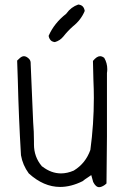

<svg xmlns="http://www.w3.org/2000/svg" viewBox="-20 -814 540 831"><path d="M127 -189V-201.7Q127 -244.6 123.5 -285.2V-285.6Q118.7 -410.6 112.8 -536.6Q112.8 -539.1 112.8 -541Q112.8 -552.7 104.5 -560.5Q93.3 -570.8 83.5 -570.8Q73.7 -570.8 62.5 -559.6Q58.1 -555.7 54.2 -551.8Q55.2 -509.8 57.1 -467.3Q61 -304.7 70.8 -142.1Q78.1 -99.6 104.5 -63.5Q168.9 -4.9 240.2 -4.9Q287.1 -4.9 337.4 -29.8Q348.1 -38.6 359.9 -45.9L375 -56.2L383.3 -26.4Q394.5 -3.9 409.2 -3.9Q419.4 -3.9 433.6 -13.7Q437 -16.6 440.9 -20L442.9 -223.6V-498Q444.3 -506.8 444.3 -514.6Q444.3 -541 431.2 -563.5Q421.9 -570.8 413.1 -570.8Q398.9 -570.8 382.3 -550.3L384.3 -467.3Q386.2 -427.7 386.2 -390.1Q386.2 -276.4 371.1 -165Q350.6 -107.4 300.8 -76.7L299.3 -75.7Q271 -63.5 244.1 -63.5Q201.7 -63.5 163.1 -93.3L161.6 -93.8L160.6 -95.2Q127 -135.3 127 -189ZM318.8 -794.4Q287.6 -783.7 267.6 -755.9L266.6 -754.4Q214.4 -713.9 190.4 -658.7Q193.4 -643.1 203.6 -636.2Q209 -632.8 217.3 -631.8Q239.3 -637.7 254.4 -656.2Q273.4 -680.2 295.4 -699.7Q330.6 -727.5 346.7 -766.6Q344.7 -779.3 338.1 -786.1Q331.5 -793 318.8 -794.4Z"/></svg>

Font: NaikaiFont
Style: ExtraLight
Weight: 200
Version: Version 1.89